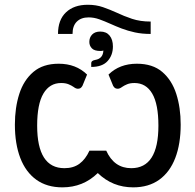

<svg xmlns="http://www.w3.org/2000/svg" viewBox="-20 -781 820 806"><path d="M539 5.5Q452.5 5.5 390.5 -54.5Q329 5.5 242 5.5Q177 5.5 132.5 -26.5Q88 -58.5 65.2 -117.8Q42.5 -177 42.5 -258Q42.5 -329 61 -386.8Q79.5 -444.5 120 -479Q160.5 -513.5 226.5 -513.5Q299 -513.5 345.5 -468L326 -420.5Q321.5 -413 317.2 -410.8Q313 -408.5 307 -408.5Q298.5 -408.5 289 -416Q280.5 -422 268 -427.2Q255.5 -432.5 236.5 -432.5Q188.5 -432.5 162.2 -388.2Q136 -344 136 -253.5Q136 -75 250.5 -75Q288.5 -75 313.8 -93.8Q339 -112.5 355.5 -148.5H426Q459 -75 531 -75Q645 -75 645 -253.5Q645 -344 619 -388.2Q593 -432.5 544.5 -432.5Q526 -432.5 513.5 -427.2Q501 -422 492.5 -416Q482.5 -408.5 474.5 -408.5Q468.5 -408.5 464 -410.8Q459.5 -413 455 -420.5L435.5 -468Q482 -513.5 554.5 -513.5Q621 -513.5 661.2 -479Q701.5 -444.5 720 -386.8Q738.5 -329 738.5 -258Q738.5 -177 715.8 -117.8Q693 -58.5 648.5 -26.5Q604 5.5 539 5.5ZM612.5 -638.5Q576 -638.5 546.2 -645Q516.5 -651.5 491 -661.2Q465.5 -671 443.5 -681Q419 -692 396.8 -700Q374.5 -708 352 -708Q320.5 -708 302.5 -690.2Q284.5 -672.5 284.5 -638.5H223.5Q223.5 -697.5 257 -729.2Q290.5 -761 348.5 -761Q383 -761 412 -751Q441 -741 469.5 -728Q500 -713.5 534.2 -702Q568.5 -690.5 612.5 -690.5ZM363 -500V-516.5Q363 -526.5 380 -529.5Q412.5 -535 414 -569Q410 -567 401.5 -567Q376 -567 365.5 -578.2Q355 -589.5 355 -605Q355 -624 367 -636.2Q379 -648.5 401 -648.5Q426.5 -648.5 440.2 -631.5Q454 -614.5 454 -586Q454 -549.5 431.8 -524.8Q409.5 -500 363 -500Z"/></svg>

Font: Verano Sans Medium
Style: Regular
Weight: 500
Designer: Lukasz Dziedzic with Adam Twardoch and Botio Nikoltchev
Foundry: tyPoland Lukasz Dziedzic
Version: Version 3.001;December 28, 2019;FontCreator 12.0.0.2547 64-b